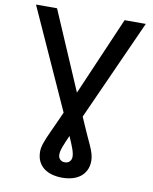

<svg xmlns="http://www.w3.org/2000/svg" viewBox="-100 -801 869 1091"><g transform="rotate(10 334.5 -255.5)"><path d="M17.8 -727.3H139.2L333.8 -274.9L529.1 -727.3H651.3L389.6 -146.3Q410.9 -97.7 427.2 -60.7Q443.5 -23.8 456.7 3.9Q481.5 56.1 481.5 92Q481.5 124.6 469.6 148.1Q457.7 171.5 437.7 186.6Q417.6 201.7 391 208.8Q364.3 215.9 334.5 215.9Q304.3 215.9 277.3 208.8Q250.4 201.7 229.9 186.6Q209.5 171.5 197.6 147.7Q185.7 123.9 185.7 90.9Q185.7 79.5 188 67.6Q190.3 55.8 195.3 41.2Q200.3 26.6 207.7 8.9Q215.2 -8.9 225.7 -31.8Q236.2 -54.7 249.5 -83.8Q262.8 -112.9 279.1 -149.5ZM296.2 88.8Q296.2 105.8 306.6 116.5Q317.1 127.1 334.5 127.1Q351.9 127.1 362.2 116.1Q372.5 105.1 372.5 88.8Q372.5 69.6 362.7 42.8Q353 16 334.9 -25.2Q316.8 15.3 306.5 42.4Q296.2 69.6 296.2 88.8Z"/></g></svg>

Font: Inter P Medium
Style: Regular
Weight: 500
Designer: Rasmus Andersson
Foundry: rsms
Version: Version 3.018;git-588b23468